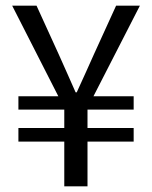

<svg xmlns="http://www.w3.org/2000/svg" viewBox="-20 -658 537 678"><path d="M207 0H289V-158H452V-206H289V-271H452V-318H310L474 -638H390L312 -467C292 -423 273 -379 251 -332H247C226 -379 207 -423 187 -467L109 -638H23L186 -318H45V-271H207V-206H45V-158H207Z"/></svg>

Font: Giro Sans Regular
Style: Regular
Weight: 400
Designer: Paul D. Hunt
Foundry: Adobe Systems Incorporated
Version: Version 1.000;PS 1.0;hotconv 1.0.88;makeotf.lib2.5.647800